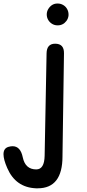

<svg xmlns="http://www.w3.org/2000/svg" viewBox="-63 -756 487 1071"><path d="M244.6 -512.2Q197.8 -512.2 196.8 -458.5L186 112.8Q184.6 189 139.2 189Q78.1 189 64 121.6Q51.3 59.6 7.3 59.6Q-2.9 59.6 -15.1 63Q-43.5 70.8 -43.5 104.5Q-43.5 133.8 -22.5 181.6Q24.4 289.6 137.7 294.4Q142.6 294.4 147.5 294.4Q285.6 294.4 285.6 116.2Q285.6 114.7 285.6 112.8L293.9 -458.5Q294.9 -512.2 244.6 -512.2ZM256.8 -736.3Q240.2 -736.3 226.6 -727.5Q213.9 -718.8 205.6 -704.6Q197.8 -690.9 197.8 -675.3Q197.8 -658.7 206.1 -644.5Q214.4 -630.9 227.5 -623Q240.2 -615.2 255.4 -614.7Q256.8 -614.7 258.3 -614.7Q273.4 -614.3 285.6 -620.6Q297.4 -626 307.1 -638.7Q317.9 -652.8 319.3 -670.4Q319.3 -672.9 319.3 -675.3Q319.3 -690.4 312.5 -703.6Q304.7 -719.2 289.6 -728Q275.4 -736.3 258.8 -736.3Q257.8 -736.3 256.8 -736.3Z"/></svg>

Font: Comic Relief
Style: Regular
Weight: 400
Designer: Jeff Davis
Foundry: Loudifier
Version: Version 1.200; ttfautohint (v1.8.4.7-5d5b)